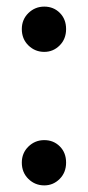

<svg xmlns="http://www.w3.org/2000/svg" viewBox="-20 -555 267 581"><path d="M46 -467Q46 -496 66 -515.5Q86 -535 114 -535Q142 -535 161 -516Q180 -497 180 -467Q180 -437 160.5 -417.5Q141 -398 114 -398Q86 -398 66 -417.5Q46 -437 46 -467ZM46 -63Q46 -92 66 -111.5Q86 -131 114 -131Q142 -131 161 -112Q180 -93 180 -63Q180 -33 160.5 -13.5Q141 6 114 6Q86 6 66 -13.5Q46 -33 46 -63Z"/></svg>

Font: APTA Sans Medium
Style: Bold
Weight: 500
Version: Version 7.200